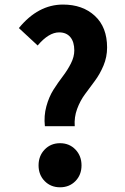

<svg xmlns="http://www.w3.org/2000/svg" viewBox="-20 -797 540 829"><path d="M302.7 -252H173.8Q168.9 -296.9 180.2 -337.9Q191.4 -378.9 210.9 -409.7Q230.5 -440.4 251 -467.3Q271.5 -494.1 286.1 -522.9Q300.8 -551.8 300.8 -579.1Q300.8 -616.2 283.7 -636.7Q266.6 -657.2 235.4 -657.2Q190.4 -657.2 142.6 -600.6L61.5 -675.8Q144.5 -777.3 252 -777.3Q336.9 -777.3 389.6 -728.5Q442.4 -679.7 442.4 -591.8Q442.4 -550.8 426.8 -513.7Q411.1 -476.6 389.6 -447.8Q368.2 -418.9 347.2 -390.6Q326.2 -362.3 313 -326.7Q299.8 -291 302.7 -252ZM305.7 -15.1Q279.3 11.7 239.3 11.7Q199.2 11.7 172.9 -15.1Q146.5 -42 146.5 -83Q146.5 -124 172.9 -151.4Q199.2 -178.7 239.3 -178.7Q279.3 -178.7 305.7 -151.4Q332 -124 332 -83Q332 -42 305.7 -15.1Z"/></svg>

Font: Gen Shin Gothic Monospace Bold
Style: Bold
Weight: 700
Designer: [Source Han Sans]
Ryoko NISHIZUKA  (kana & ideographs); Paul D. Hunt (Latin, Greek & Cyrillic); Wenlong ZHANG  (bopomofo
Version: Version 1.002.20150607